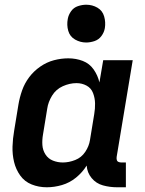

<svg xmlns="http://www.w3.org/2000/svg" viewBox="-20 -785 616 813"><path d="M178 8Q210 8 242.5 -1.5Q275 -11 302 -33Q329 -55 347 -84Q349 -54 368 -31Q387 -8 416 0Q445 8 476 8H513V-97H494Q487 -97 481.5 -99.5Q476 -102 474.5 -108Q473 -114 474 -121L542 -530H417L401 -436Q394 -466 376.5 -491Q359 -516 330.5 -527Q302 -538 269 -538Q239 -538 208.5 -530Q178 -522 150.5 -503Q123 -484 103.5 -458Q84 -432 73.5 -402Q63 -372 58 -342L40 -232Q34 -198 33 -164.5Q32 -131 39.5 -99.5Q47 -68 65.5 -42Q84 -16 114 -4Q144 8 178 8ZM246 -97Q224 -97 204 -105Q184 -113 172.5 -131Q161 -149 159.5 -170.5Q158 -192 162 -215L180 -325Q184 -353 200.5 -380Q217 -407 246 -420Q275 -433 304 -433Q327 -433 346.5 -422.5Q366 -412 374 -391Q382 -370 382.5 -347.5Q383 -325 379 -302L361 -192Q357 -166 341 -142Q325 -118 298.5 -107.5Q272 -97 246 -97ZM345 -605Q362 -605 380 -611Q398 -617 409.5 -632.5Q421 -648 424 -666Q428 -691 421 -715.5Q414 -740 392.5 -752.5Q371 -765 345 -765Q328 -765 310 -759Q292 -753 281 -737.5Q270 -722 267 -705Q262 -679 269 -654.5Q276 -630 298 -617.5Q320 -605 345 -605Z"/></svg>

Font: Iosevka Sparkle
Style: Bold Italic
Weight: 700
Italic angle: -9°
Designer: Belleve Invis
Foundry: Belleve Invis
Version: Version 4.5.0; ttfautohint (v1.8.3)